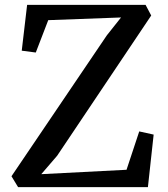

<svg xmlns="http://www.w3.org/2000/svg" viewBox="-20 -766 686 786"><path d="M54 0 27 -44.5 417.5 -621.5 475.5 -694.5 177.5 -683.5 126.5 -551 69 -558.5 91 -746H576L599 -702.5L214 -128.5L149 -53L498 -71L550 -228L609 -215L585.5 0Z"/></svg>

Font: Merriweather Light 18pt
Style: Regular
Weight: 400
Version: Version 2.100